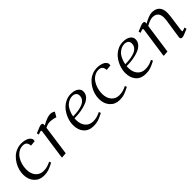

<svg xmlns="http://www.w3.org/2000/svg" viewBox="196 -1353 2257 2257"><g transform="rotate(-45 1324.5 -224.5)"><path d="M64.9 -176.8Q64.9 -214.8 75.9 -253.9Q86.9 -293 108.2 -328.4Q129.4 -363.8 158.2 -391.6Q187 -419.4 226.1 -435.8Q265.1 -452.1 308.1 -452.1Q354.5 -452.1 392.3 -436.5Q430.2 -420.9 441.9 -386.2L439.9 -358.9L372.1 -352.1Q369.6 -386.2 354.2 -404.1Q338.9 -421.9 303.2 -421.9Q266.1 -421.9 233.9 -402.3Q201.7 -382.8 179.9 -350.6Q158.2 -318.4 146 -277.3Q133.8 -236.3 133.8 -193.8Q133.8 -120.6 170.7 -78.4Q207.5 -36.1 267.1 -36.1Q301.3 -36.1 328.1 -43.7Q355 -51.3 389.2 -67.9L397.9 -43.9Q343.8 -15.6 310.1 -4.4Q276.4 6.8 231 6.8Q157.7 6.8 111.3 -43.9Q64.9 -94.7 64.9 -176.8Z M522.5 -405.8Q577.1 -429.2 597.7 -436.5Q618.2 -443.8 630.4 -443.8Q654.8 -443.8 654.8 -421.9Q654.8 -415 653.8 -410.2L652.3 -404.8Q743.7 -456.1 793.5 -456.1Q818.8 -456.1 835.4 -446.8L852.5 -437L818.4 -377Q768.6 -394 723.6 -394Q689 -394 648.4 -372.1L596.7 0L529.8 4.9L531.7 -19L582.5 -372.1Q585.4 -393.1 575.7 -393.1Q564.5 -393.1 528.8 -378.9Z M891.1 -172.9Q891.1 -222.2 908.9 -271.7Q926.8 -321.3 957.5 -361.6Q988.3 -401.9 1033.9 -427Q1079.6 -452.1 1130.4 -452.1Q1189.5 -452.1 1223.9 -428.5Q1258.3 -404.8 1258.3 -367.2Q1258.3 -328.1 1232.9 -298.3Q1207.5 -268.6 1164.1 -251.5Q1120.6 -234.4 1069.3 -226.1Q1018.1 -217.8 960 -217.8Q959 -205.6 959 -191.9Q959 -120.1 995.4 -78.1Q1031.7 -36.1 1091.3 -36.1Q1126 -36.1 1153.8 -43.9Q1181.6 -51.8 1215.3 -67.9L1224.1 -43.9Q1169.9 -15.6 1136.2 -4.4Q1102.5 6.8 1057.1 6.8Q979 6.8 935.1 -41.7Q891.1 -90.3 891.1 -172.9ZM964.4 -245.1Q1014.2 -245.1 1054.4 -251.5Q1094.7 -257.8 1126.2 -271.5Q1157.7 -285.2 1175 -308.6Q1192.4 -332 1192.4 -363.8Q1192.4 -393.1 1173.6 -407.5Q1154.8 -421.9 1125 -421.9Q1101.1 -421.9 1077.6 -412.4Q1054.2 -402.8 1031.5 -383.1Q1008.8 -363.3 991 -327.6Q973.1 -292 964.4 -245.1Z M1323.7 -176.8Q1323.7 -214.8 1334.7 -253.9Q1345.7 -293 1366.9 -328.4Q1388.2 -363.8 1417 -391.6Q1445.8 -419.4 1484.9 -435.8Q1523.9 -452.1 1566.9 -452.1Q1613.3 -452.1 1651.1 -436.5Q1689 -420.9 1700.7 -386.2L1698.7 -358.9L1630.9 -352.1Q1628.4 -386.2 1613 -404.1Q1597.7 -421.9 1562 -421.9Q1524.9 -421.9 1492.7 -402.3Q1460.4 -382.8 1438.7 -350.6Q1417 -318.4 1404.8 -277.3Q1392.6 -236.3 1392.6 -193.8Q1392.6 -120.6 1429.4 -78.4Q1466.3 -36.1 1525.9 -36.1Q1560.1 -36.1 1586.9 -43.7Q1613.8 -51.3 1647.9 -67.9L1656.7 -43.9Q1602.5 -15.6 1568.8 -4.4Q1535.2 6.8 1489.7 6.8Q1416.5 6.8 1370.1 -43.9Q1323.7 -94.7 1323.7 -176.8Z M1758.3 -172.9Q1758.3 -222.2 1776.1 -271.7Q1793.9 -321.3 1824.7 -361.6Q1855.5 -401.9 1901.1 -427Q1946.8 -452.1 1997.6 -452.1Q2056.6 -452.1 2091.1 -428.5Q2125.5 -404.8 2125.5 -367.2Q2125.5 -328.1 2100.1 -298.3Q2074.7 -268.6 2031.2 -251.5Q1987.8 -234.4 1936.5 -226.1Q1885.3 -217.8 1827.1 -217.8Q1826.2 -205.6 1826.2 -191.9Q1826.2 -120.1 1862.5 -78.1Q1898.9 -36.1 1958.5 -36.1Q1993.2 -36.1 2021 -43.9Q2048.8 -51.8 2082.5 -67.9L2091.3 -43.9Q2037.1 -15.6 2003.4 -4.4Q1969.7 6.8 1924.3 6.8Q1846.2 6.8 1802.2 -41.7Q1758.3 -90.3 1758.3 -172.9ZM1831.5 -245.1Q1881.3 -245.1 1921.6 -251.5Q1961.9 -257.8 1993.4 -271.5Q2024.9 -285.2 2042.2 -308.6Q2059.6 -332 2059.6 -363.8Q2059.6 -393.1 2040.8 -407.5Q2022 -421.9 1992.2 -421.9Q1968.3 -421.9 1944.8 -412.4Q1921.4 -402.8 1898.7 -383.1Q1876 -363.3 1858.2 -327.6Q1840.3 -292 1831.5 -245.1Z M2213.9 -405.8Q2268.6 -429.2 2289.1 -436.5Q2309.6 -443.8 2321.8 -443.8Q2347.2 -443.8 2347.2 -421.9Q2347.2 -416 2346.2 -411.1L2345.2 -404.8Q2435.5 -456.1 2482.9 -456.1Q2545.4 -456.1 2577.6 -422.1Q2609.9 -388.2 2609.9 -323.2Q2609.9 -298.8 2606.9 -274.9L2578.1 -64.9Q2575.2 -43.9 2585 -43.9Q2594.2 -43.9 2628.9 -58.1L2635.7 -30.8Q2581.5 -7.8 2561.3 -0.5Q2541 6.8 2528.8 6.8Q2502 6.8 2502 -18.1Q2502 -21.5 2503.9 -35.2L2539.1 -270Q2542 -291.5 2542 -308.1Q2542 -410.2 2446.8 -410.2Q2407.7 -410.2 2340.8 -372.1L2288.1 0L2221.2 4.9L2223.1 -19L2273.9 -372.1Q2276.9 -393.1 2267.1 -393.1Q2255.9 -393.1 2220.2 -378.9Z"/></g></svg>

Font: Dehuti
Style: Italic
Weight: 400
Version: Version 1.2